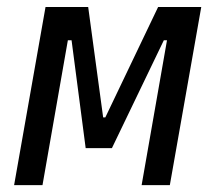

<svg xmlns="http://www.w3.org/2000/svg" viewBox="-20 -538 626 558"><path d="M21 0H103.5L177.2 -420.9H188L229 -107.4H305.2L456.1 -420.9H465.3L391.6 0H473.6L564.9 -517.6H439.5L286.1 -196.8H279.8L236.3 -517.6H112.3Z"/></svg>

Font: Cascadia Mono SemiLight
Style: Italic
Weight: 350
Italic angle: -10°
Monospace: yes
Designer: Aaron Bell
Foundry: Saja Typeworks
Version: Version 2404.023